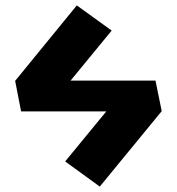

<svg xmlns="http://www.w3.org/2000/svg" viewBox="-20 -615 654 710"><path d="M241 -317H555L578 -204L349 75L221 -18L373 -203H58L36 -316L264 -595L393 -502Z"/></svg>

Font: Mplus 1p ExtraBold
Style: Regular
Weight: 800
Version: Version 1.061